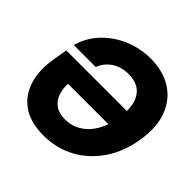

<svg xmlns="http://www.w3.org/2000/svg" viewBox="-186 -916 1106 1106"><g transform="rotate(45 366.5 -363.5)"><path d="M313 11.7Q210 11.7 144.5 -32.5Q79.1 -76.7 53.7 -155.8Q28.3 -234.9 45.4 -338.9L60.5 -428.2H554.2Q554.2 -503.4 518.1 -544.7Q481.9 -585.9 411.1 -585.9Q352.1 -585.9 309.1 -557.4Q266.1 -528.8 248 -480.5H69.3Q90.3 -558.1 145.3 -616.2Q200.2 -674.3 276.9 -706.8Q353.5 -739.3 439 -739.3Q538.1 -739.3 609.6 -694.6Q681.2 -649.9 713.1 -565.9Q745.1 -481.9 725.1 -363.3Q706.5 -250 648.7 -165.5Q590.8 -81.1 504.4 -34.7Q418 11.7 313 11.7ZM532.2 -299.3H203.6Q201.2 -257.3 213.6 -221.4Q226.1 -185.5 256.1 -163.6Q286.1 -141.6 335 -141.6Q402.8 -141.6 454.6 -183.1Q506.3 -224.6 532.2 -299.3Z"/></g></svg>

Font: Inter Display ExtraBold
Style: Italic
Weight: 800
Italic angle: -9.39999°
Designer: Rasmus Andersson
Foundry: rsms
Version: Version 4.000;git-a52131595